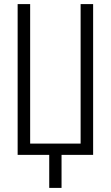

<svg xmlns="http://www.w3.org/2000/svg" viewBox="-20 -755 540 936"><path d="M220 161V0H66V-735H127V-55H373V-735H434V0H280V161Z"/></svg>

Font: Iosevka Term Curly Light
Style: Regular
Weight: 300
Designer: Belleve Invis
Foundry: Belleve Invis
Version: Version 32.3.0